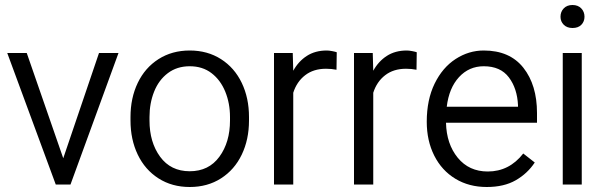

<svg xmlns="http://www.w3.org/2000/svg" viewBox="-20 -738 2418 768"><path d="M262 0H203L9 -526H87L233 -105L376 -526H454Z M739 -536Q810 -536 864 -501.5Q918 -467 947 -406.5Q976 -346 976 -270V-256Q976 -180 947 -119.5Q918 -59 864 -24.5Q810 10 739 10Q668 10 614 -24.5Q560 -59 531 -119.5Q502 -180 502 -256V-270Q502 -346 531 -406.5Q560 -467 614 -501.5Q668 -536 739 -536ZM739 -53Q815 -53 857.5 -111Q900 -169 900 -256V-270Q900 -325 881 -371.5Q862 -418 826 -445.5Q790 -473 739 -473Q688 -473 651.5 -445.5Q615 -418 596.5 -371.5Q578 -325 578 -270V-256Q578 -169 620.5 -111Q663 -53 739 -53Z M1076 -526H1151L1153 -455Q1174 -493 1207.5 -514.5Q1241 -536 1287 -536Q1296 -536 1309 -533.5Q1322 -531 1327 -529L1326 -459Q1306 -463 1284 -463Q1234 -463 1200.5 -437Q1167 -411 1153 -367V0H1076Z M1396 -526H1471L1473 -455Q1494 -493 1527.5 -514.5Q1561 -536 1607 -536Q1616 -536 1629 -533.5Q1642 -531 1647 -529L1646 -459Q1626 -463 1604 -463Q1554 -463 1520.5 -437Q1487 -411 1473 -367V0H1396Z M1687 -251Q1687 -339 1718.5 -403.5Q1750 -468 1802.5 -502Q1855 -536 1915 -536Q2019 -536 2073.5 -467Q2128 -398 2128 -286V-247H1764Q1766 -162 1811 -107Q1856 -52 1931 -52Q2017 -52 2073 -124L2119 -88Q2090 -44 2043 -17Q1996 10 1927 10Q1856 10 1801.5 -23Q1747 -56 1717 -115.5Q1687 -175 1687 -251ZM1767 -311H2052V-317Q2049 -384 2015.5 -428.5Q1982 -473 1915 -473Q1856 -473 1816 -429.5Q1776 -386 1767 -311Z M2270 -718Q2292 -718 2305 -704.5Q2318 -691 2318 -671Q2318 -652 2305.5 -639Q2293 -626 2270 -626Q2248 -626 2235 -639Q2222 -652 2222 -671Q2222 -691 2235 -704.5Q2248 -718 2270 -718ZM2231 -526H2307V0H2231Z"/></svg>

Font: Freesentation 4 Regular
Style: Regular
Weight: 400
Designer: glyphs from Roboto by Christian Robertson / Hangul glyphs from Noto Sans CJK(Source Han Sans) by Jang Soo-young and Kang
Foundry: PT&
Version: Version 2.001